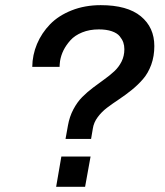

<svg xmlns="http://www.w3.org/2000/svg" viewBox="-20 -718 635 738"><path d="M231.9 -184.1 241.2 -235.8Q247.1 -269.5 262 -297.6Q276.9 -325.7 296.1 -345Q315.4 -364.3 337.6 -381.1Q359.9 -397.9 381.1 -413.1Q402.3 -428.2 419.4 -444.1Q436.5 -460 447.3 -481.4Q458 -502.9 458 -528.8Q458 -543 453.9 -554.9Q449.7 -566.9 439.9 -578.9Q430.2 -590.8 409.7 -597.9Q389.2 -605 359.9 -605Q324.2 -605 295.9 -593.5Q267.6 -582 250.7 -563.2Q233.9 -544.4 224.1 -524.7Q214.4 -504.9 210.9 -483.9Q209 -468.3 209 -460.9H104Q104.5 -506.8 122.3 -549.1Q140.1 -591.3 172.6 -624.8Q205.1 -658.2 255.6 -678.2Q306.2 -698.2 367.2 -698.2Q469.2 -698.2 521.2 -655.5Q573.2 -612.8 573.2 -541Q573.2 -502 561.3 -469.2Q549.3 -436.5 529.5 -413.8Q509.8 -391.1 485.8 -371.8Q461.9 -352.5 437.3 -336.2Q412.6 -319.8 391.6 -304Q370.6 -288.1 355.5 -267.6Q340.3 -247.1 336.9 -224.1L330.1 -184.1ZM195.8 0 215.8 -116.2H328.1L307.1 0Z"/></svg>

Font: Archivo Medium
Style: Italic
Weight: 500
Italic angle: -10°
Designer: Hector Gatti
Foundry: Omnibus-Type
Version: Version 2.001